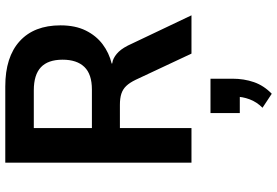

<svg xmlns="http://www.w3.org/2000/svg" viewBox="-181 -564 1049 727"><g transform="rotate(-90 343.5 -200.5)"><path d="M91 0V-705H380Q491 -705 551 -650.5Q611 -596 611 -496Q611 -440 591.5 -400.5Q572 -361 539.5 -336.5Q507 -312 466 -302L467 -300L477 -298Q495 -292 511 -275.5Q527 -259 542 -225L649 0H504L405 -211Q394 -234 381.5 -247Q369 -260 352 -265.5Q335 -271 310 -271H222V0ZM222 -377H368Q426 -377 453.5 -405.5Q481 -434 481 -488Q481 -543 452.5 -570Q424 -597 365 -597H222ZM352 304 299 269Q321 247 331 220Q341 193 341 167L366 183H279V72H409V155Q409 199 396 236.5Q383 274 352 304Z"/></g></svg>

Font: Nunito Sans 7pt SemiCondensed
Style: Bold
Weight: 700
Width: 4
Designer: Vernon Adams
Foundry: Vernon Adams
Version: Version 3.101;gftools[0.9.27]